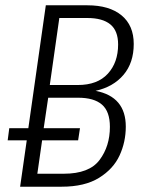

<svg xmlns="http://www.w3.org/2000/svg" viewBox="-20 -705 549 725"><path d="M455 -227Q455 -169 431.5 -118Q408 -67 354 -33.5Q300 0 213 0H56L81 -175H9L15 -221H87L153 -685H310Q393 -685 439 -647Q485 -609 485 -539Q485 -468 446.5 -422.5Q408 -377 341 -362Q455 -340 455 -227ZM204 -637 168 -384H274Q348 -384 387 -426.5Q426 -469 426 -537Q426 -589 396.5 -613Q367 -637 310 -637ZM395 -226Q395 -284 365 -310Q335 -336 275 -336H162L145 -221H282L275 -175H139L121 -49H221Q317 -49 356 -101Q395 -153 395 -226Z"/></svg>

Font: Fira Sans Extra Condensed Light
Style: Italic
Weight: 300
Width: 3
Italic angle: -8°
Designer: Carrois Corporate & Edenspiekermann AG
Foundry: Carrois Corporate GbR & Edenspiekermann AG
Version: Version 4.203